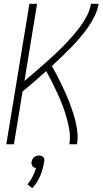

<svg xmlns="http://www.w3.org/2000/svg" viewBox="-20 -755 540 1005"><path d="M13 0 134 -735H174L108 -331Q134 -353 160 -375.5Q186 -398 211.5 -420.5Q237 -443 262 -466Q287 -489 311 -513.5Q335 -538 357.5 -563.5Q380 -589 400 -616Q420 -643 435.5 -673.5Q451 -704 456 -735H496Q491 -703 476 -672Q461 -641 441 -612.5Q421 -584 398.5 -557.5Q376 -531 351.5 -506Q327 -481 302 -457Q277 -433 251 -409Q265 -386 277.5 -362Q290 -338 301.5 -314Q313 -290 324 -265.5Q335 -241 344.5 -216Q354 -191 362.5 -165Q371 -139 377 -112Q383 -85 385.5 -57Q388 -29 383 0H343Q349 -36 343.5 -70.5Q338 -105 329 -137.5Q320 -170 308 -201.5Q296 -233 282 -263.5Q268 -294 253 -324Q238 -354 222 -383Q192 -356 161 -329Q130 -302 98 -276L53 0ZM149 230 124 210Q140 191 151 169Q162 147 169 124Q163 124 158 121.5Q153 119 150 114.5Q147 110 145.5 104Q144 98 145 92Q147 85 150 78.5Q153 72 158.5 67.5Q164 63 170.5 61Q177 59 184 59Q191 59 196.5 61Q202 63 206.5 67.5Q211 72 212 78.5Q213 85 211 92Q206 128 191 164Q176 200 149 230Z"/></svg>

Font: Iosevka Term Curly Extralight
Style: Italic
Weight: 200
Italic angle: -9°
Designer: Belleve Invis
Foundry: Belleve Invis
Version: Version 32.3.0